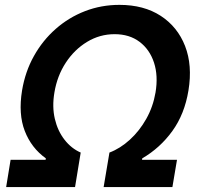

<svg xmlns="http://www.w3.org/2000/svg" viewBox="-20 -757 813 777"><path d="M4.9 0 22.9 -110.4H164.6L165.5 -116.2Q106.9 -158.2 80.3 -226.8Q53.7 -295.4 69.3 -391.1Q82 -467.3 117.4 -530.5Q152.8 -593.8 205.6 -640.1Q258.3 -686.5 324 -711.9Q389.6 -737.3 463.4 -737.3Q562 -737.3 630.4 -692.9Q698.7 -648.4 729 -570.6Q759.3 -492.7 742.7 -391.1Q727.1 -295.4 677.5 -226.8Q627.9 -158.2 555.7 -116.2L554.7 -110.4H696.3L677.7 0H399.4L422.9 -139.6Q466.8 -156.2 505.6 -191.7Q544.4 -227.1 572 -276.1Q599.6 -325.2 609.4 -382.8Q620.6 -450.2 603.3 -503.4Q585.9 -556.6 544.9 -587.6Q503.9 -618.7 443.8 -618.7Q383.8 -618.7 332.5 -587.6Q281.2 -556.6 246.3 -503.4Q211.4 -450.2 200.2 -382.8Q190.4 -325.2 201.9 -276.1Q213.4 -227.1 241 -191.7Q268.6 -156.2 306.6 -139.6L283.7 0Z"/></svg>

Font: Inter Semi Bold
Style: Italic
Weight: 600
Italic angle: -9.39999°
Designer: Rasmus Andersson
Foundry: rsms
Version: Version 4.000;git-3c8e0fc